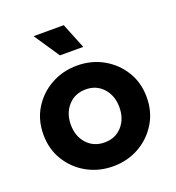

<svg xmlns="http://www.w3.org/2000/svg" viewBox="-142 -897 935 1022"><g transform="rotate(-20 325.5 -386.0)"><path d="M326 12Q407 12 473 -25Q539 -62 578.5 -126.5Q618 -191 618 -273Q618 -356 578.5 -420Q539 -484 473 -521Q407 -558 326 -558Q245 -558 178.5 -521Q112 -484 72.5 -420Q33 -356 33 -273Q33 -191 72.5 -126.5Q112 -62 178.5 -25Q245 12 326 12ZM326 -123Q265 -123 226.5 -165Q188 -207 188 -273Q188 -338 226.5 -380.5Q265 -423 326 -423Q387 -423 425 -380.5Q463 -338 463 -273Q463 -207 425 -165Q387 -123 326 -123ZM260 -640H392L334 -784H163Z"/></g></svg>

Font: Plus Jakarta Sans ExtraBold
Style: Regular
Weight: 800
Designer: Gumpita Rahayu
Foundry: Tokotype
Version: Version 2.004; ttfautohint (v1.8.3)